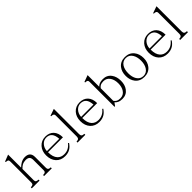

<svg xmlns="http://www.w3.org/2000/svg" viewBox="301 -2078 3444 3444"><g transform="rotate(-45 2023.0 -355.5)"><path d="M38.1 1H234.4V-24.4Q196.3 -24.4 180.7 -36.1Q165 -48.8 165 -77.1V-363.3Q198.2 -398.4 230.5 -416Q270.5 -436.5 319.3 -436.5Q373 -436.5 396.5 -411.1Q418 -387.7 418 -338.9V-77.1Q418 -48.8 402.3 -37.1Q387.7 -24.4 349.6 -24.4V1H544.9V-24.4Q509.8 -24.4 493.2 -37.1Q477.5 -49.8 477.5 -77.1V-356.4Q477.5 -422.9 441.4 -455.1Q408.2 -484.4 345.7 -484.4Q291 -484.4 240.2 -455.1Q210 -438.5 165 -397.5V-727.5L38.1 -677.7L43 -662.1Q77.1 -662.1 90.8 -652.3Q105.5 -640.6 105.5 -609.4V-77.1Q105.5 -48.8 89.8 -36.1Q74.2 -24.4 38.1 -24.4Z M1071.3 -114.3Q1033.2 -66.4 988.3 -43Q942.4 -18.6 883.8 -18.6Q803.7 -18.6 755.9 -70.3Q701.2 -129.9 701.2 -251H1080.1Q1080.1 -361.3 1021.5 -423.8Q963.9 -484.4 865.2 -484.4Q762.7 -484.4 698.2 -412.1Q636.7 -341.8 636.7 -235.4Q636.7 -122.1 700.2 -51.8Q764.6 17.6 870.1 17.6Q948.2 17.6 1003.9 -17.6Q1048.8 -45.9 1085.9 -101.6ZM1014.6 -279.3H701.2Q705.1 -356.4 752.9 -409.2Q799.8 -460 864.3 -460Q932.6 -460 970.7 -417Q1009.8 -372.1 1014.6 -279.3Z M1198.2 1H1395.5V-24.4Q1357.4 -24.4 1340.8 -39.1Q1325.2 -53.7 1325.2 -85.9V-727.5L1194.3 -681.6L1198.2 -668Q1235.4 -668 1251 -656.2Q1265.6 -645.5 1265.6 -621.1V-85.9Q1265.6 -53.7 1250 -39.1Q1234.4 -24.4 1198.2 -24.4Z M1939.5 -114.3Q1901.4 -66.4 1856.4 -43Q1810.5 -18.6 1752 -18.6Q1671.9 -18.6 1624 -70.3Q1569.3 -129.9 1569.3 -251H1948.2Q1948.2 -361.3 1889.6 -423.8Q1832 -484.4 1733.4 -484.4Q1630.9 -484.4 1566.4 -412.1Q1504.9 -341.8 1504.9 -235.4Q1504.9 -122.1 1568.4 -51.8Q1632.8 17.6 1738.3 17.6Q1816.4 17.6 1872.1 -17.6Q1917 -45.9 1954.1 -101.6ZM1882.8 -279.3H1569.3Q1573.2 -356.4 1621.1 -409.2Q1668 -460 1732.4 -460Q1800.8 -460 1838.9 -417Q1877.9 -372.1 1882.8 -279.3Z M2181.6 -727.5 2054.7 -680.7 2058.6 -665Q2091.8 -665 2106.4 -655.3Q2121.1 -645.5 2121.1 -619.1V15.6H2135.7L2176.8 -42Q2200.2 -15.6 2229.5 -1Q2267.6 17.6 2323.2 17.6Q2425.8 17.6 2483.4 -60.5Q2534.2 -128.9 2534.2 -232.4Q2534.2 -336.9 2483.4 -406.2Q2425.8 -484.4 2323.2 -484.4Q2271.5 -484.4 2233.4 -468.8Q2205.1 -456.1 2181.6 -432.6ZM2181.6 -74.2V-394.5Q2202.1 -420.9 2222.7 -432.6Q2254.9 -450.2 2302.7 -450.2Q2384.8 -450.2 2428.7 -382.8Q2467.8 -323.2 2467.8 -232.4Q2467.8 -142.6 2428.7 -84Q2384.8 -16.6 2302.7 -16.6Q2253.9 -16.6 2222.7 -35.2Q2201.2 -47.9 2181.6 -74.2Z M2881.8 -484.4Q2770.5 -484.4 2709 -407.2Q2654.3 -337.9 2654.3 -232.4Q2654.3 -128.9 2709 -59.6Q2770.5 17.6 2881.8 17.6Q2992.2 17.6 3054.7 -59.6Q3110.4 -128.9 3110.4 -232.4Q3110.4 -337.9 3054.7 -407.2Q2992.2 -484.4 2881.8 -484.4ZM2881.8 -460Q2960.9 -460 3004.9 -390.6Q3043.9 -328.1 3043.9 -232.4Q3043.9 -138.7 3004.9 -77.1Q2960.9 -6.8 2881.8 -6.8Q2801.8 -6.8 2757.8 -77.1Q2719.7 -138.7 2719.7 -232.4Q2719.7 -328.1 2757.8 -390.6Q2801.8 -460 2881.8 -460Z M3674.8 -114.3Q3636.7 -66.4 3591.8 -43Q3545.9 -18.6 3487.3 -18.6Q3407.2 -18.6 3359.4 -70.3Q3304.7 -129.9 3304.7 -251H3683.6Q3683.6 -361.3 3625 -423.8Q3567.4 -484.4 3468.8 -484.4Q3366.2 -484.4 3301.8 -412.1Q3240.2 -341.8 3240.2 -235.4Q3240.2 -122.1 3303.7 -51.8Q3368.2 17.6 3473.6 17.6Q3551.8 17.6 3607.4 -17.6Q3652.3 -45.9 3689.5 -101.6ZM3618.2 -279.3H3304.7Q3308.6 -356.4 3356.4 -409.2Q3403.3 -460 3467.8 -460Q3536.1 -460 3574.2 -417Q3613.3 -372.1 3618.2 -279.3Z M3801.8 1H3999V-24.4Q3960.9 -24.4 3944.3 -39.1Q3928.7 -53.7 3928.7 -85.9V-727.5L3797.9 -681.6L3801.8 -668Q3838.9 -668 3854.5 -656.2Q3869.1 -645.5 3869.1 -621.1V-85.9Q3869.1 -53.7 3853.5 -39.1Q3837.9 -24.4 3801.8 -24.4Z"/></g></svg>

Font: Batang
Style: Regular
Weight: 400
Version: Version 2.21